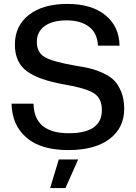

<svg xmlns="http://www.w3.org/2000/svg" viewBox="-20 -757 693 980"><path d="M328 9Q188 9 114.5 -55Q41 -119 39 -228H151Q154 -77 331 -77Q500 -77 500 -195Q500 -255 459.5 -281Q419 -307 308 -326Q177 -349 116.5 -394Q56 -439 56 -529Q56 -625 127.5 -681Q199 -737 324 -737Q448 -737 518.5 -679Q589 -621 590 -524H480Q477 -588 434.5 -620.5Q392 -653 320 -653Q248 -653 208 -624Q168 -595 168 -543Q168 -489 208.5 -465.5Q249 -442 364 -422Q410 -415 440.5 -407.5Q471 -400 507 -383.5Q543 -367 564 -345Q585 -323 599.5 -286.5Q614 -250 614 -201Q614 -105 539.5 -48Q465 9 328 9ZM236 203 280 57H379L314 203Z"/></svg>

Font: Mona Sans Medium
Style: Regular
Weight: 500
Designer: Deni Anggara
Foundry: GitHub
Version: Version 2.000;Glyphs 3.2.3 (3260)